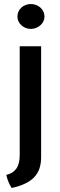

<svg xmlns="http://www.w3.org/2000/svg" viewBox="-20 -726 294 946"><path d="M77.1 -498H182.6V47.9Q182.6 78.6 174.8 102.8Q167 127 149.7 145.8Q132.3 164.6 104.7 178Q77.1 191.4 37.6 200.2Q28.3 186 23.2 173.8Q18.1 161.6 15.6 153.3Q12.7 143.6 11.2 135.7Q43.5 128.4 60.3 105Q77.1 81.5 77.1 39.1ZM131.8 -583.5Q118.2 -583.5 106.2 -588.4Q94.2 -593.3 85.2 -601.6Q76.2 -609.9 71 -620.8Q65.9 -631.8 65.9 -644.5Q65.9 -657.7 71 -668.9Q76.2 -680.2 85.2 -688.5Q94.2 -696.8 106.2 -701.4Q118.2 -706.1 131.8 -706.1Q145.5 -706.1 157.7 -701.4Q169.9 -696.8 179.2 -688.5Q188.5 -680.2 193.8 -668.9Q199.2 -657.7 199.2 -644.5Q199.2 -631.8 193.8 -620.8Q188.5 -609.9 179.2 -601.6Q169.9 -593.3 157.7 -588.4Q145.5 -583.5 131.8 -583.5Z"/></svg>

Font: Basic
Style: Regular
Weight: 400
Designer: Magnus Gaarde
Foundry: Magnus Gaarde
Version: Version 1.003; ttfautohint (v1.1) -l 6 -r 16 -G 0 -x 16 -D l